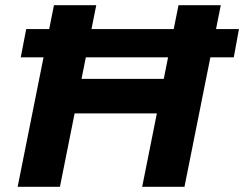

<svg xmlns="http://www.w3.org/2000/svg" viewBox="-20 -720 941 740"><path d="M668 -700H831L691 0H528ZM211 0H48L188 -700H351ZM598 -283H257L284 -416H625ZM60 -499 81 -608H901L881 -499Z"/></svg>

Font: Montserrat Thin
Style: Bold Italic
Weight: 700
Italic angle: -11.3°
Version: Version 9.000